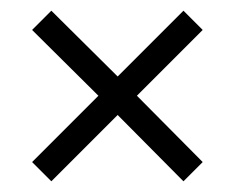

<svg xmlns="http://www.w3.org/2000/svg" viewBox="-20 -482 440 359"><path d="M40 -179 164 -303 40 -426 76 -462 200 -339 323 -462 359 -426 236 -303 359 -179 323 -143 200 -267 76 -143Z"/></svg>

Font: Mukta Vaani Light
Style: Regular
Weight: 300
Designer: Noopur Datye, Girish Dalvi, Yashodeep Gholap, Pallavi Karambelkar
Foundry: Ek Type
Version: Version 2.538;PS 1.000;hotconv 16.6.51;makeotf.lib2.5.65220;